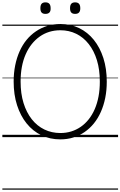

<svg xmlns="http://www.w3.org/2000/svg" viewBox="-20 -1165 1023 1631"><path d="M493 19Q404 19 331.5 -16Q259 -51 206.5 -116Q154 -181 125 -271Q96 -361 96 -472Q96 -545 109 -609.5Q122 -674 146.5 -729Q171 -784 206 -826.5Q241 -869 285.5 -899Q330 -929 382 -945Q434 -961 493 -961Q581 -961 653 -926Q725 -891 777 -826.5Q829 -762 858 -672Q887 -582 887 -471Q887 -398 874 -333.5Q861 -269 836.5 -214Q812 -159 777 -116Q742 -73 698 -43Q654 -13 602.5 3Q551 19 493 19ZM493 -35Q542 -35 585.5 -48.5Q629 -62 666.5 -88Q704 -114 734 -152Q764 -190 785 -238.5Q806 -287 817 -345.5Q828 -404 828 -472Q828 -573 803.5 -653Q779 -733 734 -790.5Q689 -848 627.5 -878Q566 -908 493 -908Q443 -908 399 -894.5Q355 -881 317.5 -854.5Q280 -828 250 -790.5Q220 -753 198.5 -704.5Q177 -656 166 -597.5Q155 -539 155 -472Q155 -370 180 -289.5Q205 -209 250 -152Q295 -95 357 -65Q419 -35 493 -35ZM366 -1047Q344 -1047 333.5 -1058.5Q323 -1070 323 -1095Q323 -1121 333.5 -1133Q344 -1145 366 -1145Q388 -1145 399 -1133Q410 -1121 410 -1095Q411 -1070 399.5 -1058.5Q388 -1047 366 -1047ZM618 -1047Q596 -1047 585.5 -1058.5Q575 -1070 575 -1095Q575 -1121 585.5 -1133Q596 -1145 618 -1145Q640 -1145 651 -1133Q662 -1121 662 -1095Q662 -1070 651 -1058.5Q640 -1047 618 -1047ZM0 436H983V446H0ZM0 -20H983V0H0ZM0 -505H983V-500H0ZM0 -956H983V-946H0Z"/></svg>

Font: Playwrite HU Guides
Style: Regular
Weight: 400
Designer: Veronika Burian, José Scaglione
Foundry: TypeTogether
Version: Version 1.003